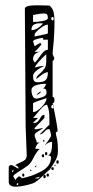

<svg xmlns="http://www.w3.org/2000/svg" viewBox="-20 -494 350 726"><path d="M49 144 50 141Q50 138 46 134.5Q42 131 37 131Q40 128 55 121Q68 116 74.5 110.5Q81 105 81 93L77 -16L74 -461Q74 -474 120 -474L167 -473Q179 -463 182.5 -449Q186 -435 186 -415Q186 -360 181 -317Q179 -297 179 -289Q180 -286 182 -282Q184 -278 185 -276Q185 -270 184 -268Q183 -266 179 -264V-128Q186 -126 186 -116Q186 -105 179 -103Q183 -88 190.5 -47.5Q198 -7 198 2L191 7Q191 14 195 29Q199 44 199 78Q199 92 193.5 105Q188 118 167 149Q166 148 149 164Q118 195 105 199Q91 204 72 208Q53 212 40 212Q13 212 13 193V138Q13 135 16 132.5Q19 130 21 130H22Q26 130 36.5 136.5Q47 143 49 144ZM105 -437V-411Q122 -411 141.5 -414.5Q161 -418 161 -426Q161 -435 158 -439Q155 -443 146 -443Q137 -443 124.5 -441Q112 -439 105 -437ZM174 -423Q174 -417 179 -417Q183 -417 183 -423Q183 -430 179 -430Q174 -430 174 -423ZM99 -380Q120 -380 143 -405L133 -406Q116 -406 107.5 -400.5Q99 -395 99 -380ZM111 -363V-356Q114 -357 137.5 -361.5Q161 -366 161 -368V-401Q150 -401 130.5 -385.5Q111 -370 111 -363ZM111 -257Q115 -260 120 -266.5Q125 -273 128 -277Q137 -290 144 -297.5Q151 -305 161 -306V-344H143V-351Q135 -351 120 -346.5Q105 -342 105 -338L111 -319Q115 -322 121.5 -326Q128 -330 131 -331Q136 -331 136 -325Q132 -320 124.5 -311.5Q117 -303 111 -298H136Q122 -298 113.5 -290.5Q105 -283 105 -270Q105 -267 108 -262.5Q111 -258 111 -257ZM123 -183Q144 -183 152.5 -191Q161 -199 161 -221Q154 -221 145.5 -216Q137 -211 130 -205Q123 -199 117 -195Q117 -201 121 -206Q125 -211 130 -215Q142 -225 148.5 -235Q155 -245 155 -264V-289Q121 -258 111 -239Q137 -245 148 -245Q105 -225 105 -206Q105 -194 108.5 -188.5Q112 -183 123 -183ZM117 -121Q124 -121 140 -126.5Q156 -132 156 -143Q156 -159 147 -159L143 -158Q150 -165 155 -177H148Q133 -177 116 -171.5Q99 -166 99 -153Q99 -141 103.5 -131Q108 -121 117 -121ZM136 -147Q127 -137 117 -134Q118 -135 123.5 -141Q129 -147 133 -147ZM105 -103V-70Q118 -70 137 -89Q156 -108 156 -123Q153 -122 129 -114Q105 -106 105 -103ZM30 172Q31 175 34 179.5Q37 184 37 187Q39 185 44 179Q49 173 53 173Q56 173 63 180Q101 173 137 153.5Q173 134 173 101Q173 97 168.5 95Q164 93 161 93Q177 90 177 48V42Q168 43 162.5 46Q157 49 148 57Q155 49 164 35.5Q173 22 173 20Q173 15 171 6Q169 -3 167 -5L164 -6Q157 -6 148 4Q139 14 130 14L167 -23Q167 -51 166 -65.5Q165 -80 158 -98Q150 -98 141 -89Q132 -80 119 -64Q106 -48 105 -48H124L105 -30L108 -29Q117 -29 121.5 -33Q126 -37 131 -45Q135 -53 138 -56Q141 -59 148 -60V-48L111 -10V-5Q120 -5 129.5 -7.5Q139 -10 143 -10Q140 -7 131.5 -2Q123 3 117 7.5Q111 12 111 17Q111 23 115 31.5Q119 40 119 45H130Q123 48 118.5 55Q114 62 114 69H130Q118 80 107 102Q101 115 93.5 124Q86 133 68 144Q58 150 44.5 159Q31 168 31 171Q30 171 30 171.5Q30 172 30 172ZM174 -90Q174 -84 179 -84Q183 -84 183 -90Q183 -97 179 -97Q174 -97 174 -90ZM146 42Q143 42 143 39Q143 35 145 35Q148 35 148 39Q148 42 146 42ZM159 87Q159 93 155 93Q150 93 150 87Q150 81 155 81Q159 81 159 87ZM147 95Q147 97 146 99Q145 101 143 101Q138 101 138 95Q138 89 143 89Q145 89 146 91Q147 93 147 95ZM202 119Q202 125 198 125Q193 125 193 119Q193 112 198 112Q202 112 202 119ZM188 133Q185 133 185 131Q185 129 188 129Q191 129 191 131Q190 133 188 133ZM117 138H111L117 131ZM183 144Q183 149 179 149Q177 149 175.5 147.5Q174 146 174 144Q174 138 179 138Q183 138 183 144ZM96 152Q93 152 93 149Q93 148 95 148Q99 148 99 149Q99 152 96 152ZM25 154Q25 156 27 156Q31 156 31 149Q30 148 27.5 150Q25 152 25 154ZM72 168Q72 174 68 174Q64 174 64 168Q64 162 68 162Q72 162 72 168ZM165 168Q165 174 161 174Q156 174 156 168Q156 162 161 162Q165 162 165 168ZM153 174Q153 180 148 180Q144 180 144 174Q144 167 148 167Q153 167 153 174ZM117 181Q123 181 125.5 180Q128 179 130 174L111 180ZM48 198Q46 198 44.5 200Q43 202 43 204Q43 206 45 206Q49 206 49 199Q49 198 48.5 198Q48 198 48 198Z"/></svg>

Font: Cabin Sketch
Style: Regular
Weight: 400
Version: Version 1.100